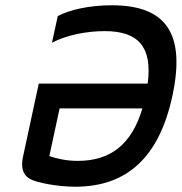

<svg xmlns="http://www.w3.org/2000/svg" viewBox="-20 -699 689 728"><path d="M199 -638 177 -537C230 -565 305 -581 377 -581C506 -581 558 -520 540 -382H127L66 -99C58 -55 72 -29 101 -17C120 -8 192 9 265 9C462 9 584 -103 634 -337C684 -572 610 -679 404 -679C319 -679 244 -662 199 -638ZM167 -107 206 -288H520C479 -151 399 -89 275 -89C233 -89 197 -97 167 -107Z"/></svg>

Font: LT Wave Mono Medium
Style: Italic
Weight: 500
Designer: Daniel Lyons
Version: Version 2.5 (Glyphs App)